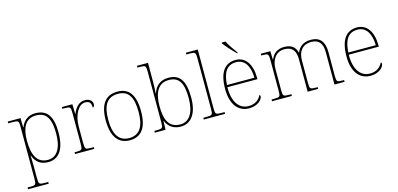

<svg xmlns="http://www.w3.org/2000/svg" viewBox="-83 -1318 4371 2109"><g transform="rotate(-15 2102.5 -263.0)"><path d="M24 240H259V220H217C157 220 150 216 150 142V13C150 -60 146 -95 147 -111H149C177 -32 232 10 317 10C435 10 509 -80 509 -278C509 -460 449 -546 316 -546C227 -546 175 -494 153 -432H149L146 -536H1V-516H45C118 -516 122 -512 122 -442V142C122 216 115 220 55 220H24ZM320 -15C195 -15 150 -118 150 -279C150 -417 193 -521 317 -521C437 -521 481 -436 481 -273C481 -107 423 -15 320 -15Z M623 0H842V-20H807C747 -20 740 -24 740 -98V-284C740 -407 797 -519 875 -519C920 -519 943 -501 943 -443C957 -443 964 -458 964 -476C964 -514 931 -544 880 -544C804 -544 764 -482 741 -424H739L736 -536H617V-516H635C708 -516 712 -512 712 -442V-98C712 -24 705 -20 645 -20H623Z M1244 10C1376 10 1445 -79 1445 -267C1445 -459 1375 -542 1249 -542C1114 -542 1044 -454 1044 -267C1044 -79 1120 10 1244 10ZM1244 -15C1125 -15 1072 -108 1072 -267C1072 -433 1123 -517 1249 -517C1365 -517 1417 -438 1417 -267C1417 -115 1372 -15 1244 -15Z M1823 10C1939 10 2016 -83 2016 -267C2016 -460 1958 -544 1830 -544C1738 -544 1680 -497 1654 -414H1651C1655 -459 1656 -522 1656 -560V-760H1530V-740H1561C1621 -740 1628 -736 1628 -662V-94C1628 -24 1624 -20 1551 -20H1530V0H1652L1655 -99H1658C1686 -28 1747 10 1823 10ZM1827 -15C1697 -15 1655 -110 1655 -269C1655 -424 1708 -519 1826 -519C1943 -519 1988 -443 1988 -270C1988 -107 1929 -15 1827 -15Z M2087 0H2329V-20H2299C2226 -20 2222 -24 2222 -94V-760H2087V-740H2127C2187 -740 2194 -736 2194 -662V-94C2194 -24 2190 -20 2117 -20H2087Z M2632 -606H2634V-619C2605 -657 2560 -721 2539 -766H2496V-756C2521 -721 2591 -642 2632 -606ZM2602 10C2703 10 2756 -51 2756 -85C2756 -94 2753 -99 2747 -103C2724 -54 2679 -15 2603 -15C2499 -15 2427 -103 2429 -276H2771V-290C2771 -448 2703 -542 2593 -542C2469 -542 2400 -451 2400 -262C2400 -87 2478 10 2602 10ZM2743 -300H2431C2438 -432 2480 -517 2592 -517C2690 -517 2742 -429 2743 -300Z M2863 0H3088V-20H3068C2995 -20 2991 -24 2991 -94V-334C2991 -431 3040 -517 3140 -517C3234 -517 3268 -462 3268 -365V0H3388V-20H3373C3300 -20 3296 -24 3296 -94V-349C3296 -443 3341 -518 3447 -518C3537 -518 3573 -463 3573 -365V0H3688V-20H3678C3605 -20 3601 -24 3601 -94V-361C3601 -478 3554 -542 3447 -542C3358 -542 3310 -495 3289 -441H3286C3271 -495 3237 -542 3146 -542C3076 -542 3020 -510 2995 -443H2990L2987 -536H2879V-516H2896C2956 -516 2963 -511 2963 -442V-94C2963 -24 2959 -20 2886 -20H2863Z M3982 10C4083 10 4136 -51 4136 -85C4136 -94 4133 -99 4127 -103C4104 -54 4059 -15 3983 -15C3879 -15 3807 -103 3809 -276H4151V-290C4151 -448 4083 -542 3973 -542C3849 -542 3780 -451 3780 -262C3780 -87 3858 10 3982 10ZM4123 -300H3811C3818 -432 3860 -517 3972 -517C4070 -517 4122 -429 4123 -300Z"/></g></svg>

Font: Noto Serif Gurmukhi Thin
Style: Regular
Weight: 100
Designer: Vaibhav Singh and the Monotype Design Team
Foundry: Monotype Imaging Inc.
Version: Version 2.004